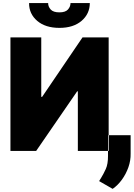

<svg xmlns="http://www.w3.org/2000/svg" viewBox="-20 -967 857 1230"><path d="M46.9 -727.3V0H211.6L474.4 -382.1H478.7V0H676.1V-727.3H508.5L250 -346.6H244.3V-727.3ZM431.8 -947.4H555.4Q555 -878.2 502.5 -833.3Q449.9 -788.4 360.8 -788.4Q271 -788.4 218.4 -833.3Q165.8 -878.2 166.2 -947.4H288.4Q288 -925.1 304.5 -906.4Q321 -887.8 360.8 -887.8Q398.8 -887.8 415.1 -905.9Q431.5 -924 431.8 -947.4ZM816.8 -100.9V17Q817.8 61.1 802.6 104.4Q787.3 147.7 761 183.9Q734.7 220.2 701.7 242.9L615.1 193.2Q617.9 188.2 621.1 183.1Q624.3 177.9 627.5 172.9Q642.8 148.1 657.5 116.1Q672.2 84.2 671.9 31.2V-100.9Z"/></svg>

Font: Inter UI Black
Style: Regular
Weight: 900
Designer: Rasmus Andersson
Foundry: rsms
Version: 3.2;8d6f07862